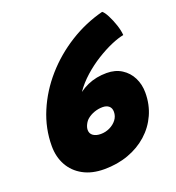

<svg xmlns="http://www.w3.org/2000/svg" viewBox="-129 -803 834 910"><g transform="rotate(-20 288.5 -348.0)"><path d="M544 -562.5Q517 -557.5 480.5 -541.8Q444 -526 404.5 -501.5Q365 -477 329 -445Q293 -413 267.5 -376Q288 -391 310.5 -401Q333 -411 357.5 -415.8Q382 -420.5 407.5 -420.5Q451.5 -420.5 483.2 -400.2Q515 -380 532 -346Q549 -312 549 -270.5Q549 -210.5 526.2 -160.2Q503.5 -110 462.2 -73Q421 -36 365.2 -15.8Q309.5 4.5 243 4.5Q181 4.5 136.8 -19.8Q92.5 -44 69 -86.5Q45.5 -129 45.5 -183.5Q45.5 -272 80.5 -355Q115.5 -438 176.5 -507.5Q237.5 -577 317.5 -627Q397.5 -677 487.5 -700Q498 -692.5 510.5 -668.2Q523 -644 532.8 -614.8Q542.5 -585.5 544 -562.5ZM257 -248Q246.5 -239.5 239 -224.8Q231.5 -210 231.5 -197Q231.5 -178.5 246 -168.2Q260.5 -158 284.5 -158Q308 -158 329.5 -168.2Q351 -178.5 364.5 -196Q378 -213.5 378 -236Q378 -255 366.2 -265Q354.5 -275 334.5 -275Q313 -275 292.5 -267.8Q272 -260.5 257 -248Z"/></g></svg>

Font: Grandstander Thin Black
Style: Italic
Weight: 900
Italic angle: -15°
Version: Version 1.200